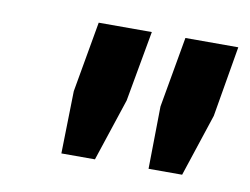

<svg xmlns="http://www.w3.org/2000/svg" viewBox="-44 -744 511 393"><g transform="rotate(10 211.5 -547.5)"><path d="M104 -409.2 106.9 -539.1 132.8 -686H243.2L216.8 -539.1L173.8 -409.2ZM285.2 -409.2 287.1 -539.1 313 -686H422.9L397.9 -539.1L355 -409.2Z"/></g></svg>

Font: Archivo Medium
Style: Italic
Weight: 500
Italic angle: -10°
Designer: Hector Gatti
Foundry: Omnibus-Type
Version: Version 2.001